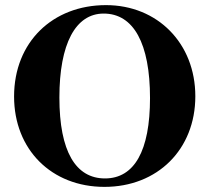

<svg xmlns="http://www.w3.org/2000/svg" viewBox="-20 -711 818 750"><path d="M394 -691C186 -691 35 -547 35 -334C35 -127 181 19 388 19C595 19 743 -127 743 -335C743 -542 595 -691 394 -691ZM385 -658C502 -658 566 -541 566 -328C566 -122 505 -14 390 -14C276 -14 212 -119 212 -330C212 -540 275 -658 385 -658Z"/></svg>

Font: STIXGeneral
Style: Bold
Weight: 700
Designer: MicroPress Inc., with final additions and corrections provided by Coen Hoffman, Elsevier (retired)
Version: Version 1.1.0